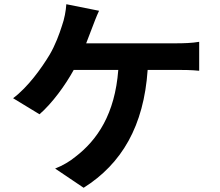

<svg xmlns="http://www.w3.org/2000/svg" viewBox="-20 -834 1040 909"><path d="M449 -783 294 -814C292 -783 285 -744 273 -711C261 -673 242 -621 215 -575C177 -512 113 -422 42 -369L167 -293C227 -345 289 -430 329 -503H540C524 -294 441 -171 336 -91C312 -71 277 -50 241 -36L376 55C557 -59 661 -238 679 -503H819C842 -503 886 -503 923 -499V-636C890 -630 845 -629 819 -629H388L416 -702C424 -723 437 -758 449 -783Z"/></svg>

Font: Noto Sans Mono CJK TC
Style: Bold
Weight: 700
Designer: Ryoko NISHIZUKA 西塚涼子 (kana, bopomofo & ideographs); Paul D. Hunt (Latin, Greek & Cyrillic); Sandoll Communications 산돌커뮤니
Foundry: Adobe
Version: Version 2.004;hotconv 1.0.118;makeotfexe 2.5.65603